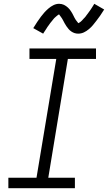

<svg xmlns="http://www.w3.org/2000/svg" viewBox="-20 -990 568 1010"><path d="M24 0V-55H172L276 -680H135V-735H485V-680H337L234 -55H374V0ZM391 -813Q381 -813 372 -816Q363 -819 355 -824.5Q347 -830 341 -837Q335 -844 329.5 -852Q324 -860 320 -867.5Q316 -875 311 -884.5Q306 -894 300.5 -901Q295 -908 291 -914Q289 -914 285.5 -911.5Q282 -909 279 -906.5Q276 -904 272 -900.5Q268 -897 266 -895Q264 -893 262 -890.5Q260 -888 258 -885.5Q256 -883 254 -880.5Q252 -878 249.5 -875Q247 -872 244.5 -869Q242 -866 240 -862.5Q238 -859 235 -855.5Q232 -852 229.5 -848Q227 -844 224.5 -840Q222 -836 219 -831.5Q216 -827 213 -822.5Q210 -818 207 -813L155 -842Q166 -860 176 -875Q186 -890 195.5 -902.5Q205 -915 213.5 -924.5Q222 -934 234.5 -945Q247 -956 261.5 -963Q276 -970 291 -970Q298 -970 304.5 -968.5Q311 -967 316.5 -964.5Q322 -962 327.5 -958Q333 -954 337.5 -950Q342 -946 346 -941Q350 -936 353.5 -930.5Q357 -925 360 -920Q363 -915 365.5 -909.5Q368 -904 371.5 -897.5Q375 -891 378.5 -885.5Q382 -880 385.5 -876.5Q389 -873 392 -868Q394 -869 397.5 -871Q401 -873 404 -875.5Q407 -878 411 -882Q415 -886 416.5 -888Q418 -890 420 -892Q422 -894 424.5 -896.5Q427 -899 429 -901.5Q431 -904 433 -907Q435 -910 437.5 -913Q440 -916 442.5 -919.5Q445 -923 447.5 -926.5Q450 -930 453 -934Q456 -938 458.5 -942Q461 -946 464 -950.5Q467 -955 470 -960Q473 -965 476 -970L528 -940Q517 -922 506.5 -907Q496 -892 486.5 -880Q477 -868 469 -858Q461 -848 448 -837Q435 -826 421 -819.5Q407 -813 391 -813Z"/></svg>

Font: Iosevka Slab Light Oblique
Style: Regular
Weight: 300
Italic angle: -9°
Monospace: yes
Designer: Belleve Invis
Foundry: Belleve Invis
Version: Version 11.1.1; ttfautohint (v1.8.3)